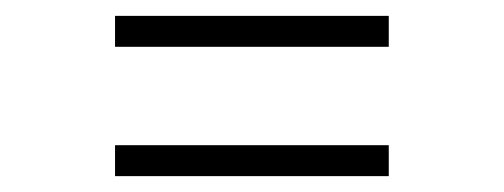

<svg xmlns="http://www.w3.org/2000/svg" viewBox="-20 -414 635 242"><path d="M125 -394H470V-355H125ZM125 -231H470V-192H125Z"/></svg>

Font: Bellota Light
Style: Regular
Weight: 300
Designer: Kemie Guaida
Foundry: Kemie Guaida
Version: Version 4.001